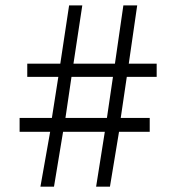

<svg xmlns="http://www.w3.org/2000/svg" viewBox="-20 -705 655 712"><path d="M561 -419.9H450.2L427.7 -267.6H535.2V-216.3H421.4L387.7 -12.7H336.4L368.7 -216.3H213.9L180.2 -12.7H129.9L166 -216.3H52.7V-267.6H172.4L196.3 -419.9H81.1V-468.8H203.6L236.3 -685.1H285.2L252.4 -468.8H406.2L437.5 -685.1H488.8L457.5 -468.8H561ZM398.9 -419.9H245.1L222.7 -267.6H376.5Z"/></svg>

Font: Kawthoolei
Style: Regular
Weight: 400
Designer: Moe Zed
Foundry: Moe Zed
Version: Version 1.000;July 10, 2024;FontCreator 14.0.0.2901 32-bit